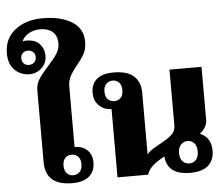

<svg xmlns="http://www.w3.org/2000/svg" viewBox="-106 -955 1207 1033"><g transform="rotate(-5 498.0 -439.0)"><path d="M99 -116V-505Q99 -537 117 -565Q135 -593 169 -630Q201 -665 217.5 -690.5Q234 -716 234 -744Q234 -788 209 -809Q184 -830 143 -830Q106 -830 78.5 -813Q51 -796 42 -771Q48 -776 61 -776Q111 -776 135 -749.5Q159 -723 159 -686Q159 -646 131 -620Q103 -594 65 -594Q19 -594 -14 -625.5Q-47 -657 -47 -716Q-47 -796 11.5 -842Q70 -888 161 -888Q258 -888 318 -851Q378 -814 378 -743Q378 -705 364.5 -679.5Q351 -654 323 -620Q297 -588 284.5 -564Q272 -540 272 -507V-183Q314 -183 340 -158.5Q366 -134 366 -92Q366 -44 335 -17Q304 10 244 10Q99 10 99 -116ZM106 -683Q106 -701 94.5 -711Q83 -721 66 -721Q50 -721 39 -711Q28 -701 28 -683Q28 -665 39 -654.5Q50 -644 66 -644Q83 -644 94.5 -654.5Q106 -665 106 -683ZM301 -88Q301 -115 287 -129Q273 -143 252 -143Q231 -143 217.5 -129Q204 -115 204 -88Q204 -61 217.5 -46.5Q231 -32 252 -32Q273 -32 287 -46.5Q301 -61 301 -88Z M1010 -99Q1010 -47 977.5 -18.5Q945 10 880 10Q817 10 784.5 -16Q752 -42 749 -90Q709 -69 685 -47.5Q661 -26 653 0H488V-369Q448 -369 421 -395.5Q394 -422 394 -464Q394 -512 424.5 -538Q455 -564 515 -564Q591 -564 625.5 -531.5Q660 -499 660 -442V-109Q671 -123 688 -134Q705 -145 731 -159Q775 -183 796 -202Q817 -221 817 -251V-553H990V-266Q990 -228 950 -195Q1010 -170 1010 -99ZM555 -465Q555 -492 541.5 -506.5Q528 -521 507 -521Q486 -521 472 -506.5Q458 -492 458 -465Q458 -438 472 -424Q486 -410 507 -410Q528 -410 541.5 -424Q555 -438 555 -465ZM930 -101Q930 -131 916 -146.5Q902 -162 880 -162Q858 -162 843.5 -145.5Q829 -129 829 -101Q829 -72 843.5 -56.5Q858 -41 880 -41Q902 -41 916 -56.5Q930 -72 930 -101Z"/></g></svg>

Font: Trirong ExtraBold
Style: Regular
Weight: 800
Designer: Katatrad Team
Foundry: CadsonDemak
Version: Version 1.001